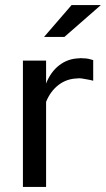

<svg xmlns="http://www.w3.org/2000/svg" viewBox="-20 -734 416 754"><path d="M70 0ZM70 0V-496H161V-406Q179 -452 213 -478Q247 -504 291 -505Q295 -506 299 -505.5Q303 -505 307 -505Q318 -505 327.5 -503Q337 -501 346 -498V-417Q335 -420 323 -422Q311 -424 300 -426Q296 -426 292 -426.5Q288 -427 284 -426Q242 -425 210 -400.5Q178 -376 161 -334V0ZM261 -714H376L233 -589H153Z"/></svg>

Font: Rosa Sans
Style: Regular
Weight: 400
Designer: Pentagram / MCKL
Foundry: Pentagram / MCKL
Version: Version 1.005;September 16, 2019;FontCreator 11.5.0.2425 64-